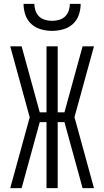

<svg xmlns="http://www.w3.org/2000/svg" viewBox="-20 -975 540 995"><path d="M92 0H33L134 -367L33 -735H92L186 -393H221V-735H279V-393H314L408 -735H467L366 -368L467 0H408L314 -342H279V0H221V-342H186ZM250 -815Q221 -815 192.5 -823Q164 -831 142.5 -850.5Q121 -870 111.5 -898Q102 -926 102 -955H158Q158 -937 164 -919.5Q170 -902 183 -889.5Q196 -877 214 -872Q232 -867 250 -867Q268 -867 286 -872Q304 -877 317 -889.5Q330 -902 336 -919.5Q342 -937 342 -955H398Q398 -926 388.5 -898Q379 -870 357.5 -850.5Q336 -831 307.5 -823Q279 -815 250 -815Z"/></svg>

Font: Iosevka Term Curly Light
Style: Regular
Weight: 300
Designer: Belleve Invis
Foundry: Belleve Invis
Version: Version 32.3.0